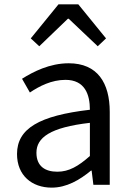

<svg xmlns="http://www.w3.org/2000/svg" viewBox="-20 -847 604 880"><path d="M339 -827H248L121 -671L160 -635L291 -761H295L428 -635L466 -671ZM217 13C285 13 345 -22 397 -65H400L408 0H483V-334C483 -467 427 -557 295 -557C207 -557 132 -518 81 -486L117 -423C160 -452 216 -481 280 -481C369 -481 392 -414 392 -344C160 -317 58 -258 58 -141C58 -43 126 13 217 13ZM243 -60C188 -60 147 -84 147 -147C147 -216 209 -263 392 -284V-132C339 -85 296 -60 243 -60Z"/></svg>

Font: Spoqa Han Sans Neo
Style: Regular
Weight: 400
Designer: [Spoqa Han Sans Neo] Dong-huui Kim ___ Younghwa Kang ___ Yujin Lee ___ [Noto Sans] Ryoko NISHIZUKA ____ (kana & ideograp
Foundry: Spoqa (http://www.spoqa-han-sans.com)
Version: Version 1.100;hotconv 1.0.109;makeotfexe 2.5.65596